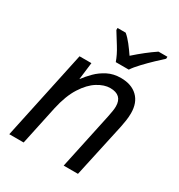

<svg xmlns="http://www.w3.org/2000/svg" viewBox="-180 -886 936 1006"><g transform="rotate(30 288.0 -383.0)"><path d="M24.9 0 139.6 -537.6H211.4L198.7 -434.6H199.7Q218.3 -460 244.4 -486.1Q270.5 -512.2 305.4 -530Q340.3 -547.9 384.8 -547.9Q449.2 -547.9 485.8 -512.7Q522.5 -477.5 522.5 -413.6Q522.5 -391.1 519 -368.2Q515.6 -345.2 511.7 -327.1L440.4 0H354L426.3 -337.9Q430.7 -359.9 433.3 -375.5Q436 -391.1 436 -404.8Q436 -474.1 362.8 -474.1Q327.1 -474.1 287.6 -449.7Q248 -425.3 214.4 -372.8Q180.7 -320.3 162.1 -235.8L111.8 0ZM319.3 -606Q306.2 -643.6 281.2 -683.6Q256.3 -723.6 237.8 -753.4V-765.6H287.1Q307.1 -749 326.9 -723.6Q346.7 -698.2 365.2 -670.9Q428.7 -727.5 485.8 -765.6H539.6L539.1 -753.4Q521.5 -737.8 493.9 -711.4Q466.3 -685.1 439.5 -656.7Q412.6 -628.4 397.9 -606Z"/></g></svg>

Font: Open Sans
Style: Italic
Weight: 400
Italic angle: -12°
Designer: Monotype Design Team
Foundry: Monotype Imaging Inc.
Version: Version 3.000; ttfautohint (v1.8.4)